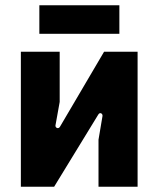

<svg xmlns="http://www.w3.org/2000/svg" viewBox="-20 -707 599 727"><path d="M59 0H185L352 -273C358 -284 370 -277 368 -267L353 -178V0H501V-511H374L207 -227C201 -217 189 -223 190 -232L206 -321V-511H59ZM129 -579H432V-687H129Z"/></svg>

Font: Finlandica
Style: Bold
Weight: 700
Designer: Niklas Ekholm, Juho Hiilivirta, Jaakko Suomalainen
Foundry: Helsinki Type Studio
Version: Version 2.000;Glyphs 3.2 (3202)